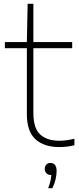

<svg xmlns="http://www.w3.org/2000/svg" viewBox="-20 -760 412 1004"><path d="M289.5 9Q210 9 165.2 -32Q120.5 -73 120.5 -163V-508H5.5V-540H120.5L124.5 -740H154.5V-540H357.5V-508H154.5V-169Q154.5 -90 190 -57Q225.5 -24 291.5 -24Q325 -24 369 -34.5V-0.5Q346.5 5 328.2 7Q310 9 289.5 9ZM232 224Q240 203 243.8 186.2Q247.5 169.5 248.5 155H245Q231.5 155 222.8 146Q214 137 214 123Q214 109.5 222.2 100.8Q230.5 92 243 92Q276 92 276 135Q276 153 270.8 176.8Q265.5 200.5 254 224Z"/></svg>

Font: Encode Sans SemiExpanded SemiExpanded Thin
Style: Regular
Weight: 100
Width: 6
Designer: Multiple Designers
Foundry: Impallari Type
Version: Version 3.000; ttfautohint (v1.8.3) -l 8 -r 50 -G 200 -x 14 